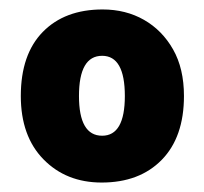

<svg xmlns="http://www.w3.org/2000/svg" viewBox="-20 -742 432 406"><path d="M369 -539Q369 -452 322 -404Q275 -356 195 -356Q120 -356 72 -405Q24 -454 24 -539Q24 -627 70.5 -674.5Q117 -722 197 -722Q246 -722 284.5 -700Q323 -678 346 -637.5Q369 -597 369 -539ZM147 -539Q147 -455 196 -455Q244 -455 244 -539Q244 -624 196 -624Q147 -624 147 -539Z"/></svg>

Font: Noto Kufi Arabic Black
Style: Regular
Weight: 900
Designer: Monotype Design Team, David Williams, Khaled Hosny
Foundry: Google LLC
Version: Version 2.109; ttfautohint (v1.8.4.7-5d5b)